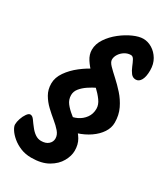

<svg xmlns="http://www.w3.org/2000/svg" viewBox="-235 -913 994 1145"><g transform="rotate(30 262.5 -340.5)"><path d="M322 -546 399 -464Q387 -458 363 -448Q339 -438 310.5 -424.5Q282 -411 256 -393.5Q230 -376 213 -355Q196 -334 196 -309Q196 -278 214.5 -254Q233 -230 261 -208Q289 -186 316.5 -161.5Q344 -137 362.5 -106Q381 -75 381 -31Q381 4 359.5 42.5Q338 81 292.5 107.5Q247 134 176 134Q136 134 103 120.5Q70 107 45.5 86.5Q21 66 7.5 45Q-6 24 -6 10Q-6 -8 1.5 -30.5Q9 -53 21 -70Q33 -87 44 -87Q59 -87 72 -68Q85 -49 101 -29Q117 -8 136 5Q155 18 177 18Q209 18 227 2Q245 -14 245 -37Q245 -62 226 -84Q207 -106 179.5 -128.5Q152 -151 124.5 -177Q97 -203 78 -235.5Q59 -268 59 -310Q59 -351 86.5 -390.5Q114 -430 156 -462.5Q198 -495 243 -517Q288 -539 322 -546ZM531 -672Q531 -628 518 -604.5Q505 -581 483 -581Q462 -581 449 -598Q436 -615 427 -637.5Q418 -660 409 -677Q400 -694 386 -694Q364 -694 344.5 -682Q325 -670 313 -651.5Q301 -633 301 -614Q301 -597 321.5 -576Q342 -555 372 -528Q402 -501 432.5 -467Q463 -433 483.5 -390.5Q504 -348 504 -296Q504 -260 482.5 -227.5Q461 -195 424 -169.5Q387 -144 340 -129Q293 -114 243 -114L239 -196Q270 -196 299.5 -210Q329 -224 348.5 -250.5Q368 -277 368 -313Q368 -341 348 -368.5Q328 -396 298 -424Q268 -452 238 -481Q208 -510 188 -541Q168 -572 168 -605Q168 -645 193 -682.5Q218 -720 256 -750Q294 -780 333.5 -797.5Q373 -815 402 -815Q434 -815 463.5 -797Q493 -779 512 -747Q531 -715 531 -672Z"/></g></svg>

Font: Kalam Variable Light
Style: Regular
Weight: 300
Designer: Lipi Raval, Jonny Pinhorn
Foundry: Indian Type Foundry
Version: Version 3.000